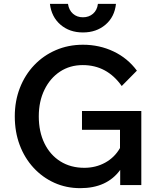

<svg xmlns="http://www.w3.org/2000/svg" viewBox="-20 -964 823 1000"><path d="M716 0H606V-79Q537 16 398 16Q325 16 263 -12Q201 -40 154.5 -90.5Q108 -141 82.5 -209Q57 -277 57 -358Q57 -438 83.5 -506Q110 -574 158 -624.5Q206 -675 271 -703Q336 -731 412 -731Q498 -731 571.5 -696Q645 -661 693 -596L614 -516Q537 -625 411 -625Q344 -625 292.5 -591Q241 -557 211.5 -496.5Q182 -436 182 -358Q182 -278 211.5 -217.5Q241 -157 294.5 -123.5Q348 -90 419 -90Q479 -90 528 -117Q577 -144 605 -193V-288H407V-386H716ZM412 -795Q342 -795 295 -835.5Q248 -876 240 -944H334Q339 -911 360 -892.5Q381 -874 412 -874Q443 -874 464.5 -892.5Q486 -911 490 -944H584Q577 -876 529.5 -835.5Q482 -795 412 -795Z"/></svg>

Font: Wix Madefor Text SemiBold
Style: Regular
Weight: 600
Designer: Dalton Maag Ltd
Foundry: Dalton Maag Ltd
Version: Version 3.100